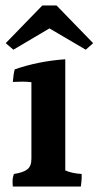

<svg xmlns="http://www.w3.org/2000/svg" viewBox="-20 -777 361 703"><path d="M279 -140Q279 -136 279 -126Q279 -116 276 -94H27Q26 -101 26 -113.5Q26 -126 31 -140Q64 -145 79.5 -156.5Q95 -168 95 -195V-476Q79 -478 61.5 -478Q44 -478 27 -477Q29 -506 34 -523Q120 -553 219 -560V-153Q244 -142 279 -140ZM187 -757 321 -619 294 -595 161 -673 29 -595 1 -619 135 -757Z"/></svg>

Font: Halant Semibold
Style: Regular
Weight: 600
Version: Version 1.100;PS 1.0;hotconv 1.0.78;makeotf.lib2.5.61930; tt